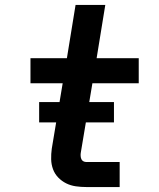

<svg xmlns="http://www.w3.org/2000/svg" viewBox="-20 -755 640 775"><path d="M329 0Q307 0 286 -3Q265 -6 247 -15Q229 -24 215 -38.5Q201 -53 194 -72Q187 -91 186.5 -112Q186 -133 189 -155L233 -419H103V-520H250L285 -735H405L370 -520H540V-419H353L306 -138Q305 -132 305.5 -125Q306 -118 308.5 -112.5Q311 -107 316.5 -104Q322 -101 329 -101H463V0ZM138 -261V-343H440V-261Z"/></svg>

Font: Iosevka SS04 Extended
Style: Bold Italic
Weight: 700
Width: 7
Italic angle: -9°
Monospace: yes
Designer: Belleve Invis
Foundry: Belleve Invis
Version: Version 19.0.0; ttfautohint (v1.8.4)